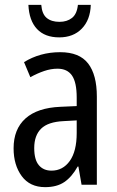

<svg xmlns="http://www.w3.org/2000/svg" viewBox="-20 -761 484 791"><path d="M228 -546Q307 -546 343 -499.5Q379 -453 379 -363V0H316L303 -75H300Q276 -32 245 -11Q214 10 166 10Q103 10 69.5 -35.5Q36 -81 36 -150Q36 -229 85 -273Q134 -317 229 -321L296 -324V-359Q296 -422 276.5 -450Q257 -478 217 -478Q190 -478 162 -468.5Q134 -459 105 -443L79 -505Q111 -525 148.5 -535.5Q186 -546 228 -546ZM296 -265 242 -262Q178 -259 149.5 -231Q121 -203 121 -151Q121 -103 140 -80.5Q159 -58 192 -58Q239 -58 267.5 -98Q296 -138 296 -213ZM354 -741Q352 -679 317 -643Q282 -607 224 -607Q165 -607 132.5 -641.5Q100 -676 97 -741H150Q153 -703 172.5 -687Q192 -671 225 -671Q256 -671 276.5 -687Q297 -703 301 -741Z"/></svg>

Font: Avrile Sans Condensed
Style: Regular
Weight: 400
Width: 3
Designer: Monotype Design Team
Foundry: Monotype Imaging Inc.
Version: Version 2.001;September 10, 2019;FontCreator 11.5.0.2425 64-